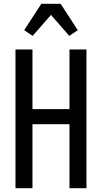

<svg xmlns="http://www.w3.org/2000/svg" viewBox="-20 -997 540 1017"><path d="M62 0V-735H152V-419H348V-735H438V0H348V-339H152V0ZM153 -807 108 -837 199 -977H301L392 -837L347 -807L250 -918Z"/></svg>

Font: Iosevka Bendy Medium
Style: Regular
Weight: 500
Monospace: yes
Designer: Belleve Invis
Foundry: Belleve Invis
Version: Version 30.1.2